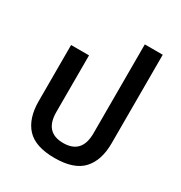

<svg xmlns="http://www.w3.org/2000/svg" viewBox="-168 -823 900 955"><g transform="rotate(30 282.0 -346.0)"><path d="M281 11Q170 11 121 -42.5Q72 -96 72 -195V-517H175V-192Q175 -75 281 -75Q388 -75 388 -192V-703H491V-195Q491 -96 441.5 -42.5Q392 11 281 11Z"/></g></svg>

Font: Noto Sans Thai UI SemCond Med
Style: Regular
Weight: 500
Width: 4
Designer: Monotype Design Team
Foundry: Monotype Imaging Inc.
Version: Version 2.000; ttfautohint (v1.8.4.7-5d5b)